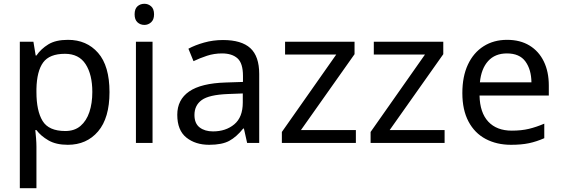

<svg xmlns="http://www.w3.org/2000/svg" viewBox="-20 -757 2978 1017"><path d="M340 -546Q439 -546 499.5 -477Q560 -408 560 -269Q560 -132 499.5 -61Q439 10 339 10Q277 10 236.5 -13.5Q196 -37 173 -68H167Q169 -51 171 -25Q173 1 173 20V240H85V-536H157L169 -463H173Q197 -498 236 -522Q275 -546 340 -546ZM324 -472Q242 -472 208.5 -426Q175 -380 173 -286V-269Q173 -170 205.5 -116.5Q238 -63 326 -63Q375 -63 406.5 -90Q438 -117 453.5 -163.5Q469 -210 469 -270Q469 -362 433.5 -417Q398 -472 324 -472Z M745 -737Q765 -737 780.5 -723.5Q796 -710 796 -681Q796 -653 780.5 -639Q765 -625 745 -625Q723 -625 708 -639Q693 -653 693 -681Q693 -710 708 -723.5Q723 -737 745 -737ZM788 -536V0H700V-536Z M1161 -545Q1259 -545 1306 -502Q1353 -459 1353 -365V0H1289L1272 -76H1268Q1233 -32 1194.5 -11Q1156 10 1088 10Q1015 10 967 -28.5Q919 -67 919 -149Q919 -229 982 -272.5Q1045 -316 1176 -320L1267 -323V-355Q1267 -422 1238 -448Q1209 -474 1156 -474Q1114 -474 1076 -461.5Q1038 -449 1005 -433L978 -499Q1013 -518 1061 -531.5Q1109 -545 1161 -545ZM1187 -259Q1087 -255 1048.5 -227Q1010 -199 1010 -148Q1010 -103 1037.5 -82Q1065 -61 1108 -61Q1176 -61 1221 -98.5Q1266 -136 1266 -214V-262Z M1865 0H1473V-58L1761 -468H1490V-536H1858V-470L1574 -68H1865Z M2335 0H1943V-58L2231 -468H1960V-536H2328V-470L2044 -68H2335Z M2666 -546Q2735 -546 2784.5 -516Q2834 -486 2860.5 -431.5Q2887 -377 2887 -304V-251H2520Q2522 -160 2566.5 -112.5Q2611 -65 2691 -65Q2742 -65 2781.5 -74.5Q2821 -84 2863 -102V-25Q2822 -7 2782 1.5Q2742 10 2687 10Q2611 10 2552.5 -21Q2494 -52 2461.5 -113.5Q2429 -175 2429 -264Q2429 -352 2458.5 -415Q2488 -478 2541.5 -512Q2595 -546 2666 -546ZM2665 -474Q2602 -474 2565.5 -433.5Q2529 -393 2522 -321H2795Q2794 -389 2763 -431.5Q2732 -474 2665 -474Z"/></svg>

Font: Noto Sans Phoenician
Style: Regular
Weight: 400
Designer: Monotype Design Team
Foundry: Monotype Imaging Inc.
Version: Version 2.001; ttfautohint (v1.8.4.7-5d5b)